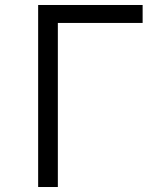

<svg xmlns="http://www.w3.org/2000/svg" viewBox="-20 -750 640 770"><path d="M212 0V-658H552V-730H133V0Z"/></svg>

Font: Tekne LDO Light
Style: Regular
Weight: 300
Monospace: yes
Designer: Alessio Laiso, Mario Rullo, Paolo Rosset
Foundry: Alessio Laiso
Version: Version 1.000;hotconv 1.0.109;makeotfexe 2.5.65596